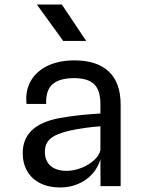

<svg xmlns="http://www.w3.org/2000/svg" viewBox="-20 -823 640 849"><path d="M80.5 -146.5Q80.5 -270 241.5 -300.5Q327.5 -316 424 -321V-363Q424 -424 396.2 -450.8Q368.5 -477.5 308 -477.5Q243.5 -477.5 212.8 -451Q182 -424.5 184 -363.5H97Q96 -377.5 96 -384.5Q96 -436 122.2 -474.8Q148.5 -513.5 196.5 -534.8Q244.5 -556 308.5 -556Q409.5 -556 461.5 -506.2Q513.5 -456.5 513.5 -360V0H424.5L424 -118.5Q413.5 -82 388 -53.8Q362.5 -25.5 325.8 -9.8Q289 6 247 6Q196 6 158.5 -12.5Q121 -31 100.8 -65.5Q80.5 -100 80.5 -146.5ZM424 -158.5V-264.5Q397.5 -263 359.2 -257.8Q321 -252.5 293.5 -246.5Q250.5 -237 225.5 -224.5Q200.5 -212 189.5 -194.5Q178.5 -177 178.5 -151.5Q178.5 -112 203.2 -90Q228 -68 273.5 -67.5Q306 -67.5 339 -80.2Q372 -93 395.2 -114Q418.5 -135 424 -158.5ZM253.5 -803 361 -642H259.5L143 -803Z"/></svg>

Font: SplineSansMono30
Style: Regular
Weight: 400
Designer: Eben Sorkin, Mirko Velimirovic
Foundry: Sorkin Type
Version: Version 1.000